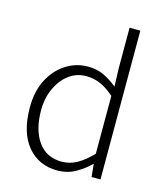

<svg xmlns="http://www.w3.org/2000/svg" viewBox="-110 -801 765 895"><g transform="rotate(15 273.0 -353.0)"><path d="M250 12Q160 12 105.5 -53.5Q51 -119 51 -240Q51 -318 80.5 -374.5Q110 -431 158.5 -462Q207 -493 264 -493Q307 -493 339.5 -478Q372 -463 407 -435L404 -522V-718H456V0H413L407 -61H405Q376 -32 337 -10Q298 12 250 12ZM259 -33Q298 -33 333 -52.5Q368 -72 404 -110V-389Q368 -421 335.5 -434.5Q303 -448 268 -448Q222 -448 185.5 -421Q149 -394 127 -346.5Q105 -299 105 -240Q105 -146 145 -89.5Q185 -33 259 -33Z"/></g></svg>

Font: Assistant ExtraLight Light
Style: Regular
Weight: 300
Version: Version 3.000